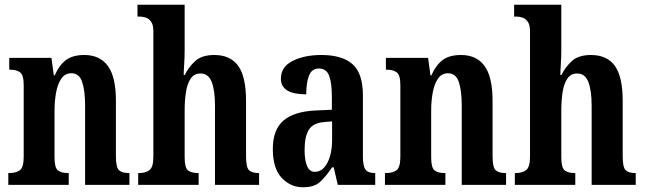

<svg xmlns="http://www.w3.org/2000/svg" viewBox="-20 -780 2724 810"><path d="M15 0V-50H20Q48 -50 64 -62Q80 -74 80 -119V-421Q80 -463 65 -474.5Q50 -486 23 -486H19V-536H197L207 -462H211Q229 -504 257.5 -526Q286 -548 336 -548Q401 -548 435 -502Q469 -456 469 -354V-121Q469 -74 482 -62Q495 -50 522 -50H526V0H339V-334Q339 -398 326.5 -434.5Q314 -471 281 -471Q254 -471 238.5 -448Q223 -425 216.5 -389Q210 -353 210 -312V-116Q210 -72 224.5 -61Q239 -50 266 -50H270V0Z M563 0V-50H568Q593 -50 610 -62Q627 -74 627 -119V-648Q627 -675 617.5 -688.5Q608 -702 594.5 -706Q581 -710 571 -710H560V-760H759V-570Q759 -539 757 -509Q755 -479 755 -464H760Q775 -496 803 -522Q831 -548 884 -548Q952 -548 985 -502Q1018 -456 1018 -354V-121Q1018 -74 1030.5 -62Q1043 -50 1071 -50H1073V0H887V-334Q887 -399 873 -434.5Q859 -470 826 -470Q799 -470 784.5 -448.5Q770 -427 764.5 -391.5Q759 -356 759 -312V-116Q759 -72 773.5 -61Q788 -50 815 -50H818V0Z M1258 10Q1206 10 1168.5 -29.5Q1131 -69 1131 -152Q1131 -233 1176 -271.5Q1221 -310 1313 -314L1380 -317V-374Q1380 -430 1368.5 -460.5Q1357 -491 1325 -491Q1296 -491 1284 -462Q1272 -433 1272 -382Q1165 -382 1165 -448Q1165 -498 1214.5 -523Q1264 -548 1336 -548Q1423 -548 1467 -509.5Q1511 -471 1511 -377V-121Q1511 -79 1522 -64.5Q1533 -50 1560 -50H1563V0H1405L1388 -74H1381Q1353 -33 1329 -11.5Q1305 10 1258 10ZM1308 -55Q1341 -55 1361 -93Q1381 -131 1381 -191V-268L1347 -265Q1300 -261 1282.5 -232Q1265 -203 1265 -147Q1265 -104 1275.5 -79.5Q1286 -55 1308 -55Z M1604 0V-50H1609Q1637 -50 1653 -62Q1669 -74 1669 -119V-421Q1669 -463 1654 -474.5Q1639 -486 1612 -486H1608V-536H1786L1796 -462H1800Q1818 -504 1846.5 -526Q1875 -548 1925 -548Q1990 -548 2024 -502Q2058 -456 2058 -354V-121Q2058 -74 2071 -62Q2084 -50 2111 -50H2115V0H1928V-334Q1928 -398 1915.5 -434.5Q1903 -471 1870 -471Q1843 -471 1827.5 -448Q1812 -425 1805.5 -389Q1799 -353 1799 -312V-116Q1799 -72 1813.5 -61Q1828 -50 1855 -50H1859V0Z M2152 0V-50H2157Q2182 -50 2199 -62Q2216 -74 2216 -119V-648Q2216 -675 2206.5 -688.5Q2197 -702 2183.5 -706Q2170 -710 2160 -710H2149V-760H2348V-570Q2348 -539 2346 -509Q2344 -479 2344 -464H2349Q2364 -496 2392 -522Q2420 -548 2473 -548Q2541 -548 2574 -502Q2607 -456 2607 -354V-121Q2607 -74 2619.5 -62Q2632 -50 2660 -50H2662V0H2476V-334Q2476 -399 2462 -434.5Q2448 -470 2415 -470Q2388 -470 2373.5 -448.5Q2359 -427 2353.5 -391.5Q2348 -356 2348 -312V-116Q2348 -72 2362.5 -61Q2377 -50 2404 -50H2407V0Z"/></svg>

Font: Noto Serif Ethiopic ExtraCondensed
Style: Bold
Weight: 700
Width: 2
Designer: Monotype Design Team
Foundry: Monotype Imaging Inc.
Version: Version 2.102; ttfautohint (v1.8.4.7-5d5b)